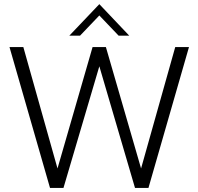

<svg xmlns="http://www.w3.org/2000/svg" viewBox="-20 -930 982 950"><path d="M714.5 0H648L471.5 -602L294 0H227.5L27 -697H95.5L264.5 -96.5L438 -697H504L678 -96.5L847 -697H915ZM619.5 -753.5H567L471.5 -853.5L376 -753.5H323L471.5 -909.5Z"/></svg>

Font: Acari Sans Neue
Style: Regular
Weight: 400
Designer: Alfredo Marco Pradil (font), Cristiano Sobral (main changes)
Foundry: Hanken Design Co. (font), Cristiano Sobral (main changes)
Version: Version 2.459;March 19, 2022;FontCreator 14.0.0.2808 64-bit;